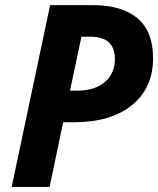

<svg xmlns="http://www.w3.org/2000/svg" viewBox="-20 -734 621 754"><path d="M581.1 -505.9C581.1 -575.2 560.9 -627.2 520.5 -661.9C480.1 -696.5 420.6 -713.9 341.8 -713.9H176.8L25.9 0H174.8L228 -253.9H270C367 -253.9 443.1 -276.3 498.3 -321C553.5 -365.8 581.1 -427.4 581.1 -505.9ZM254.9 -377.9 299.8 -589.8H335.9C399.4 -589.8 431.2 -560.5 431.2 -502C431.2 -464.2 417.9 -434.1 391.4 -411.6C364.8 -389.2 328.5 -377.9 282.2 -377.9Z"/></svg>

Font: OpenSans
Style: Bold Italic
Weight: 700
Italic angle: -12°
Foundry: Ascender Corporation
Version: Version 1.10; ttfautohint (v1.2) -l 8 -r 50 -G 200 -x 14 -D 